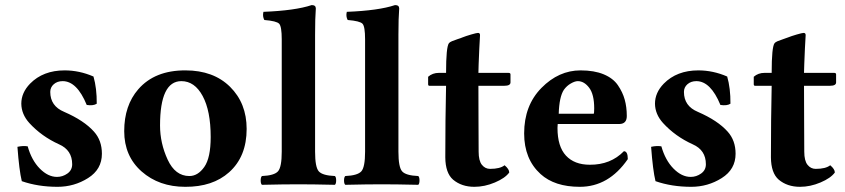

<svg xmlns="http://www.w3.org/2000/svg" viewBox="-20 -718 3293 748"><path d="M47.9 -146Q69.8 -150.9 87.9 -147.9Q103 -93.8 135 -61.3Q167 -28.8 202.1 -28.8Q224.1 -28.8 242.7 -42Q261.2 -55.2 261.2 -78.1Q261.2 -133.3 210 -155.8Q142.1 -186.5 94.2 -238.8Q63.5 -272.9 63 -314Q63 -356.9 97.2 -392.1Q147.9 -443.8 231.9 -443.8Q289.1 -443.8 344.2 -419.9Q357.4 -374 356.9 -314Q343.8 -305.2 317.9 -309.1Q279.8 -401.9 224.1 -401.9Q203.1 -401.9 189.5 -389.9Q175.8 -377.9 175.8 -359.9Q175.8 -304.7 230 -282.2Q307.6 -248.5 346.2 -205.1Q377 -170.9 377 -119.1Q377 -58.1 323 -24.2Q269 9.8 204.1 9.8Q127.9 9.8 64.9 -12.2Q54.7 -54.2 47.9 -146Z M686.5 -401.9Q603.5 -401.9 603.5 -229Q603.5 -160.2 633.1 -96.2Q662.6 -32.2 717.8 -32.2Q751 -32.2 775.9 -67.6Q800.8 -103 800.8 -184.1Q800.8 -286.1 769.5 -344Q738.3 -401.9 686.5 -401.9ZM463.9 -207Q463.9 -307.1 518.6 -370.1Q583 -444.3 702.6 -443.8Q811.5 -443.8 876.2 -379.9Q940.9 -315.9 940.9 -215.8Q940.9 -107.9 872.6 -46.9Q808.6 10.3 701.7 9.8Q599.6 9.8 531.7 -50Q463.9 -109.9 463.9 -207Z M1077.6 -127V-564.9Q1077.6 -614.7 1067.6 -625.5Q1057.6 -636.2 1009.8 -640.1Q1002 -654.3 1006.3 -671.9Q1130.4 -676.8 1194.3 -698.2Q1210.4 -698.2 1210.4 -685.1Q1207.5 -647.9 1207.5 -583V-127Q1207.5 -66.9 1221.9 -50.5Q1236.3 -34.2 1284.7 -32.2Q1289.6 -28.3 1289.6 -15.1Q1289.6 -2 1284.7 2Q1198.7 0 1142.6 0Q1084.5 0 1000.5 2Q995.6 -2 995.6 -14.9Q995.6 -27.8 1000.5 -32.2Q1048.3 -34.2 1063 -50.5Q1077.6 -66.9 1077.6 -127Z M1402.3 -127V-564.9Q1402.3 -614.7 1392.3 -625.5Q1382.3 -636.2 1334.5 -640.1Q1326.7 -654.3 1331.1 -671.9Q1455.1 -676.8 1519 -698.2Q1535.2 -698.2 1535.2 -685.1Q1532.2 -647.9 1532.2 -583V-127Q1532.2 -66.9 1546.6 -50.5Q1561 -34.2 1609.4 -32.2Q1614.3 -28.3 1614.3 -15.1Q1614.3 -2 1609.4 2Q1523.4 0 1467.3 0Q1409.2 0 1325.2 2Q1320.3 -2 1320.3 -14.9Q1320.3 -27.8 1325.2 -32.2Q1373 -34.2 1387.7 -50.5Q1402.3 -66.9 1402.3 -127Z M1689.9 -434.1H1717.8Q1717.8 -535.2 1729 -549.8Q1731.9 -553.7 1741 -557.6Q1750 -561.5 1763.2 -565.7Q1776.4 -569.8 1781.7 -572.3Q1793.5 -577.1 1815.2 -583.5Q1836.9 -589.8 1842.3 -589.8Q1850.1 -589.8 1850.1 -581.1Q1847.2 -534.2 1844.7 -467.8L1843.8 -434.1H1960.9Q1968.8 -434.1 1968.8 -428.2V-397Q1968.8 -383.8 1944.8 -383.8H1843.8Q1843.8 -327.6 1844.2 -236.8Q1844.7 -146 1844.7 -127Q1844.7 -91.8 1857.4 -75.9Q1870.1 -60.1 1889.2 -60.1Q1928.2 -60.1 1945.8 -74.2Q1963.9 -59.1 1963.9 -45.9Q1947.8 -23.9 1908 -7.1Q1868.2 9.8 1828.1 9.8Q1778.3 9.8 1745.1 -18.1Q1715.3 -43.9 1714.8 -105Q1714.8 -252.9 1717.8 -383.8H1652.8Q1647.9 -383.8 1647.9 -390.1V-418.9Q1665 -434.1 1689.9 -434.1Z M2156.7 -274.9H2293Q2294.9 -276.9 2294.9 -295.9Q2294.9 -350.1 2275.4 -376Q2255.9 -401.9 2231 -401.9Q2219.7 -401.9 2203.9 -392.8Q2188 -383.8 2176.8 -368.2Q2158.7 -340.8 2156.7 -274.9ZM2410.6 -128.9Q2425.8 -128.9 2425.8 -98.1Q2351.6 9.8 2238.8 9.8Q2140.6 9.8 2085.9 -40Q2022 -98.1 2022 -198.2Q2022 -307.1 2089.4 -375.5Q2156.7 -443.8 2241.7 -443.8Q2294.9 -443.8 2331.8 -428.5Q2368.7 -413.1 2387.2 -386Q2405.8 -358.9 2413.8 -329.8Q2421.9 -300.8 2421.9 -266.1Q2421.9 -235.4 2393.1 -234.9H2152.8Q2152.8 -232.9 2152.3 -228Q2151.9 -223.1 2151.9 -219.2Q2151.9 -147.5 2184.8 -111.8Q2217.8 -76.2 2277.8 -76.2Q2358.9 -75.7 2410.6 -128.9Z M2516.6 -146Q2538.6 -150.9 2556.6 -147.9Q2571.8 -93.8 2603.8 -61.3Q2635.7 -28.8 2670.9 -28.8Q2692.9 -28.8 2711.4 -42Q2730 -55.2 2730 -78.1Q2730 -133.3 2678.7 -155.8Q2610.8 -186.5 2563 -238.8Q2532.2 -272.9 2531.7 -314Q2531.7 -356.9 2565.9 -392.1Q2616.7 -443.8 2700.7 -443.8Q2757.8 -443.8 2813 -419.9Q2826.2 -374 2825.7 -314Q2812.5 -305.2 2786.6 -309.1Q2748.5 -401.9 2692.9 -401.9Q2671.9 -401.9 2658.2 -389.9Q2644.5 -377.9 2644.5 -359.9Q2644.5 -304.7 2698.7 -282.2Q2776.4 -248.5 2814.9 -205.1Q2845.7 -170.9 2845.7 -119.1Q2845.7 -58.1 2791.7 -24.2Q2737.8 9.8 2672.9 9.8Q2596.7 9.8 2533.7 -12.2Q2523.4 -54.2 2516.6 -146Z M2958.5 -434.1H2986.3Q2986.3 -535.2 2997.6 -549.8Q3000.5 -553.7 3009.5 -557.6Q3018.6 -561.5 3031.7 -565.7Q3044.9 -569.8 3050.3 -572.3Q3062 -577.1 3083.7 -583.5Q3105.5 -589.8 3110.8 -589.8Q3118.7 -589.8 3118.7 -581.1Q3115.7 -534.2 3113.3 -467.8L3112.3 -434.1H3229.5Q3237.3 -434.1 3237.3 -428.2V-397Q3237.3 -383.8 3213.4 -383.8H3112.3Q3112.3 -327.6 3112.8 -236.8Q3113.3 -146 3113.3 -127Q3113.3 -91.8 3126 -75.9Q3138.7 -60.1 3157.7 -60.1Q3196.8 -60.1 3214.4 -74.2Q3232.4 -59.1 3232.4 -45.9Q3216.3 -23.9 3176.5 -7.1Q3136.7 9.8 3096.7 9.8Q3046.9 9.8 3013.7 -18.1Q2983.9 -43.9 2983.4 -105Q2983.4 -252.9 2986.3 -383.8H2921.4Q2916.5 -383.8 2916.5 -390.1V-418.9Q2933.6 -434.1 2958.5 -434.1Z"/></svg>

Font: Linux Libertine
Style: Bold
Weight: 700
Designer: Philipp H. Poll
Foundry: Philipp H. Poll
Version: Version 5.0.3